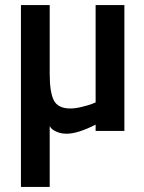

<svg xmlns="http://www.w3.org/2000/svg" viewBox="-20 -519 570 761"><path d="M63 222V-499H177V-226Q177 -153 193.5 -121Q210 -89 259 -89Q278 -89 303 -95Q328 -101 344 -107L359 -113V-499H473V0H359V-25Q288 11 244 11Q222 11 205 3.5Q188 -4 182 -12L177 -19V222Z"/></svg>

Font: TypoPRO Titillium Maps
Style: 800 wt
Weight: 800
Designer: Campivisivi
Foundry: Accademia di Belle Arti di Urbino and students of MA course of Visual design
Version: Version 001.001